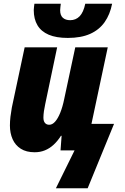

<svg xmlns="http://www.w3.org/2000/svg" viewBox="-20 -807 669 1030"><path d="M279.8 203.1 379.9 0H304.7L310.5 -78.6H307.1Q289.1 -50.3 267.6 -30.5Q246.1 -10.7 220.9 -0.5Q195.8 9.8 166 9.8Q121.1 9.8 91.6 -9Q62 -27.8 47.6 -60.3Q33.2 -92.8 33.2 -133.8Q33.2 -156.2 36.1 -181.2Q39.1 -206.1 43.5 -230L112.3 -553.2H286.6L222.7 -249Q218.8 -231.4 215.8 -211.4Q212.9 -191.4 212.9 -176.3Q212.9 -157.2 221.2 -147.5Q229.5 -137.7 244.1 -137.7Q260.7 -137.7 275.6 -154.3Q290.5 -170.9 303.2 -202.1Q315.9 -233.4 324.7 -276.9L383.8 -553.2H558.1L470.7 -142.6H591.8L450.2 203.1ZM343.8 -603.5Q281.7 -603.5 241.2 -620.8Q200.7 -638.2 180.9 -671.6Q161.1 -705.1 161.1 -752.9Q161.1 -758.8 162.4 -769Q163.6 -779.3 164.6 -787.1H306.2Q305.2 -778.3 304 -768.8Q302.7 -759.3 302.7 -752Q302.7 -724.6 317.1 -711.7Q331.5 -698.7 356.4 -698.7Q386.7 -698.7 407.2 -719.7Q427.7 -740.7 437.5 -787.1H581.5Q570.3 -729.5 541.3 -688.2Q512.2 -647 463.4 -625.2Q414.6 -603.5 343.8 -603.5Z"/></svg>

Font: Open Sans SemiCondensed ExtraBold
Style: Italic
Weight: 800
Width: 4
Italic angle: -12°
Designer: Monotype Design Team
Foundry: Monotype Imaging Inc.
Version: Version 3.003